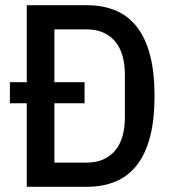

<svg xmlns="http://www.w3.org/2000/svg" viewBox="-20 -718 663 738"><path d="M83 -321H18V-402H83V-698H313Q375 -698 423.5 -678Q472 -658 505.5 -615.5Q539 -573 556.5 -507Q574 -441 574 -349Q574 -257 556.5 -191Q539 -125 505.5 -82.5Q472 -40 423.5 -20Q375 0 313 0H83ZM313 -93Q382 -93 421 -137.5Q460 -182 460 -268V-430Q460 -516 421 -560.5Q382 -605 313 -605H189V-402H305V-321H189V-93Z"/></svg>

Font: IBM Plex Sans Cond Medm
Style: Regular
Weight: 500
Width: 3
Designer: Mike Abbink, Paul van der Laan, Pieter van Rosmalen
Foundry: Bold Monday
Version: Version 1.3